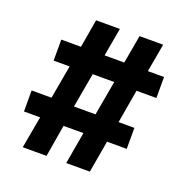

<svg xmlns="http://www.w3.org/2000/svg" viewBox="-130 -851 944 971"><g transform="rotate(20 342.0 -365.0)"><path d="M126 -172H39V-285H146L178 -465H92V-578H198L224 -730H352L325 -578H431L458 -730H585L558 -578H645V-465H538L507 -285H592V-172H486L456 0H329L359 -172H252L223 0H95ZM384 -282 417 -468H301L268 -282Z"/></g></svg>

Font: Enso
Style: Bold
Weight: 700
Designer: Coji Morishita
Foundry: UNDERFOREST DESIGN
Version: Version 1.000